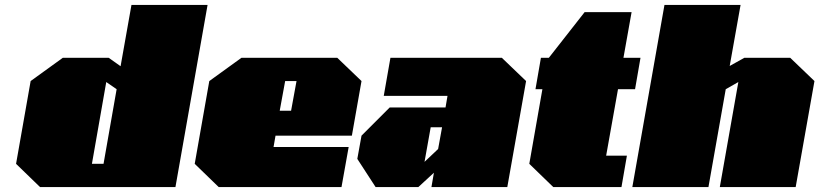

<svg xmlns="http://www.w3.org/2000/svg" viewBox="-20 -757 3316 777"><path d="M142 0 45 -94 104 -429 234 -523H420L468 -489L512 -737H820L690 0ZM352 -94H399L452 -396L410 -425Z M865 0 768 -94 827 -429 957 -523H1345L1443 -429L1404 -208H1095L1087 -162H1391L1362 0ZM1112 -309H1158L1180 -429H1134Z M1500 0 1426 -114 1443 -208 1557 -322H1783L1791 -369H1533L1560 -523H2011L2109 -429L2033 0H1726L1736 -58L1673 0ZM1698 -102 1753 -154 1769 -242H1723Z M2219 0 2122 -94 2175 -396H2147L2169 -523H2201L2346 -708H2536L2503 -523H2572L2550 -396H2481L2433 -127H2517L2495 0Z M2539 0 2669 -737H2977L2933 -490L2992 -523H3178L3276 -429L3200 0H2893L2968 -425L2917 -396L2847 0Z"/></svg>

Font: Tomorrow Black
Style: Italic
Weight: 900
Italic angle: -10°
Designer: Tony de Marco, Monica Rizzolli
Foundry: Just in Type
Version: Version 2.002